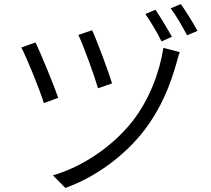

<svg xmlns="http://www.w3.org/2000/svg" viewBox="-20 -872 1040 946"><path d="M434 -723 366 -700C391 -649 447 -493 463 -437L532 -461C516 -516 456 -676 434 -723ZM866 -615 785 -636C766 -514 715 -380 633 -275C533 -148 385 -50 241 -8L302 54C443 4 591 -99 694 -234C776 -343 819 -454 850 -563C854 -577 859 -600 866 -615ZM155 -663 85 -638C108 -596 178 -426 196 -364L267 -390C244 -456 181 -609 155 -663ZM746 -824 696 -803C721 -768 756 -709 776 -668L827 -691C806 -729 769 -790 746 -824ZM871 -852 821 -831C847 -797 880 -739 902 -698L953 -720C932 -759 895 -818 871 -852Z"/></svg>

Font: Noto Sans JP DemiLight
Style: Regular
Weight: 350
Designer: Ryoko NISHIZUKA 西塚涼子 (kana, bopomofo & ideographs); Paul D. Hunt (Latin, Greek & Cyrillic); Sandoll Communications 산돌커뮤니
Foundry: Adobe
Version: Version 2.004;hotconv 1.0.118;makeotfexe 2.5.65603